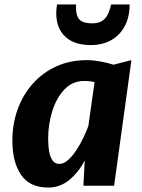

<svg xmlns="http://www.w3.org/2000/svg" viewBox="-20 -834 639 862"><path d="M196.3 8Q113.1 8 74.3 -49.5Q35.5 -106.9 35.5 -201.5Q35.5 -277.5 59.3 -343.3Q83.2 -409.1 127.5 -458.7Q171.9 -508.4 233.4 -536.2Q294.8 -564 370.3 -564Q398.5 -564 431 -558Q463.6 -551.9 489.3 -543.5L570 -564L492.3 0H354.5L360.4 -113.7Q334.5 -62.8 292.7 -27.4Q250.9 8 196.3 8ZM246.1 -98.1Q266.1 -98.1 285.6 -115.5Q305.1 -132.8 322.6 -159.4Q340.1 -186.1 354 -215.2Q368 -244.4 376.7 -268.1L404.6 -465.1Q385.3 -470.5 357.7 -470.5Q305.3 -470.5 269.3 -432.4Q232.9 -393.9 214.5 -334.3Q196.2 -274.7 196.2 -212.1Q196.2 -177.8 201.1 -152.1Q206.1 -126.3 217 -112.2Q228 -98.1 246.1 -98.1ZM387.3 -631.7Q329.6 -631.7 292.8 -654.4Q256.1 -677 241.6 -718Q227 -759 236.1 -814.1H321.5Q320.1 -783.3 326.1 -764.7Q332.2 -746 348.3 -737.6Q364.5 -729.2 394.1 -729.2Q421.3 -729.2 438.1 -740Q454.9 -750.7 464.1 -769.9Q473.4 -789 478.6 -814.1H562Q562 -758.2 540.4 -717.3Q518.8 -676.4 479.5 -654Q440.2 -631.7 387.3 -631.7Z"/></svg>

Font: Merriweather Sans Variable Regular
Style: Italic
Weight: 300
Italic angle: -8°
Designer: Eben Sorkin
Foundry: Eben Sorkin
Version: Version 2.001